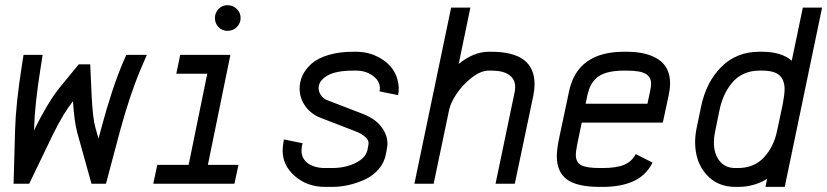

<svg xmlns="http://www.w3.org/2000/svg" viewBox="-20 -713 3210 745"><path d="M137.7 -450.7Q114.7 -307.1 112.3 -214.4L111.8 -206.5L121.6 -226.6Q136.2 -256.3 161.1 -298.8Q186 -341.3 208 -368.7L285.6 -463.4H330.1L335.4 -344.2Q339.8 -253.9 350.1 -217.8L362.3 -175.3L374 -219.2Q414.1 -369.1 458 -472.7L470.2 -500H549.8L525.4 -443.4Q481.9 -339.8 444.3 -199.7L391.1 0H335L279.8 -198.2Q268.1 -240.7 263.2 -320.3Q226.1 -273.9 186 -192.4L93.3 0H32.7L38.6 -210.4Q41.5 -312 65.4 -462.4L71.3 -500H145.5Z M814 -643.1Q814 -663.6 828.1 -678.2Q842.3 -692.9 862.8 -692.9Q883.8 -692.9 898.7 -678.2Q913.6 -663.6 913.6 -643.1Q913.6 -622.6 898.7 -607.9Q883.8 -593.3 862.8 -593.3Q849.6 -593.3 838.1 -599.9Q826.7 -606.4 820.3 -617.9Q814 -629.4 814 -643.1ZM889.6 0H574.7L590.3 -73.2H711.9L784.2 -426.8H664.1L679.2 -500H874L786.6 -73.2H905.3Z M1361.8 -512.2Q1424.8 -512.2 1473.9 -475.1Q1522.9 -438 1527.3 -374Q1527.3 -356.4 1524.9 -343.8L1452.6 -358.4Q1454.1 -364.3 1454.1 -369.6Q1454.1 -399.4 1426.5 -419.2Q1398.9 -439 1361.8 -439H1351.6Q1281.7 -439 1249 -418.9Q1216.3 -398.9 1216.3 -371.6Q1216.3 -356.4 1225.8 -343Q1235.4 -329.6 1250 -324.2L1386.7 -271.5Q1436 -252.4 1459.7 -220.9Q1483.4 -189.5 1483.4 -155.8Q1483.4 -147.5 1481.9 -140.1L1478 -117.7Q1472.2 -83.5 1449.7 -57.1Q1427.2 -30.8 1395.8 -16.4Q1364.3 -2 1332 5.1Q1299.8 12.2 1268.6 12.2H1241.2Q1172.4 12.2 1124.5 -29.3Q1076.7 -70.8 1076.7 -128.4Q1076.7 -146.5 1081.5 -171.9L1153.8 -157.2Q1149.9 -141.6 1149.9 -128.9Q1149.9 -96.7 1175.5 -78.9Q1201.2 -61 1241.2 -61H1268.6Q1319.3 -61 1359.4 -80.6Q1399.4 -100.1 1405.8 -131.3L1408.7 -146.5Q1410.2 -153.8 1410.2 -157.7Q1410.2 -170.4 1396 -182.6Q1381.8 -194.8 1360.4 -203.1L1223.6 -255.9Q1188 -269.5 1165.3 -300.3Q1142.6 -331.1 1142.6 -369.6Q1142.6 -396 1153.8 -420.2Q1165 -444.3 1188.5 -465.6Q1211.9 -486.8 1253.9 -499.5Q1295.9 -512.2 1351.6 -512.2Z M1662.6 0H1587.9L1730.5 -683.6H1805.2L1759.8 -464.8Q1817.9 -512.2 1876.5 -512.2H1886.7Q2054.2 -512.2 2054.2 -386.7Q2054.2 -367.2 2049.8 -343.8L1977.5 0H1902.8L1977.5 -358.4Q1979 -367.2 1979 -375.5Q1979 -405.3 1955.8 -422.1Q1932.6 -439 1886.7 -439H1876.5Q1845.7 -439 1811 -412.1Q1776.4 -385.3 1752.4 -350.1Q1728.5 -314.9 1722.7 -286.6Z M2411.6 -439H2401.4Q2363.8 -439 2337.2 -431.9Q2310.5 -424.8 2295.2 -410.9Q2279.8 -397 2272 -381.3Q2264.2 -365.7 2259.3 -343.8L2252.4 -310.5H2492.2L2502.4 -358.4Q2506.3 -375.5 2506.3 -388.2Q2506.3 -414.1 2485.4 -426.5Q2464.4 -439 2411.6 -439ZM2308.1 12.2Q2218.8 12.2 2179.7 -16.8Q2140.6 -45.9 2140.6 -106.4Q2140.6 -133.3 2148.4 -171.4L2188 -358.4Q2220.2 -512.2 2401.4 -512.2H2411.6Q2490.2 -512.2 2535.2 -482.2Q2580.1 -452.1 2580.1 -389.2Q2580.1 -369.6 2574.7 -343.8L2551.8 -237.3H2237.3L2220.7 -157.7Q2214.4 -127.4 2214.4 -111.3Q2214.4 -84 2234.4 -72.5Q2254.4 -61 2308.1 -61H2318.4Q2372.1 -61 2402.1 -73.7Q2432.1 -86.4 2446.8 -115.2L2512.2 -82Q2486.3 -31.7 2437.7 -9.8Q2389.2 12.2 2318.4 12.2Z M2771.5 -284.2 2754.4 -200.7Q2750 -179.7 2750 -160.6Q2750 -116.2 2772 -88.6Q2793.9 -61 2833 -61H2843.3Q2905.3 -61 2943.6 -101.6Q2981.9 -142.1 2995.1 -204.6L3015.1 -298.8Q3024.4 -345.2 3024.4 -366.7Q3024.4 -401.9 3004.9 -420.4Q2985.4 -439 2936.5 -439H2926.3Q2892.6 -439 2865.5 -426.3Q2838.4 -413.6 2820.1 -391.1Q2801.8 -368.7 2789.8 -342.3Q2777.8 -315.9 2771.5 -284.2ZM2926.3 -512.2H2936.5Q3011.7 -512.2 3052.2 -477.5L3095.2 -683.6H3169.9L3024.9 12.2H2950.2L2956.5 -19Q2906.2 12.2 2843.3 12.2H2833Q2763.2 12.2 2720.2 -36.6Q2677.2 -85.4 2677.2 -161.6Q2677.2 -187.5 2683.1 -216.3L2700.2 -298.8Q2720.2 -395 2779.1 -453.6Q2837.9 -512.2 2926.3 -512.2Z"/></svg>

Font: Anka/Coder Condensed
Style: Italic
Weight: 400
Width: 4
Italic angle: -12°
Monospace: yes
Version: Version 001.100